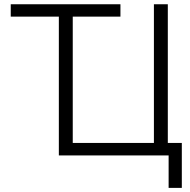

<svg xmlns="http://www.w3.org/2000/svg" viewBox="-20 -748 916 924"><path d="M31.7 -668V-727.5H559.6V-668ZM787.6 0H263.2V-727.5H330.1V-60.1H720.7V-727.5H787.6ZM791.5 156.2V0H749.5V-60.1H855V156.2Z"/></svg>

Font: Inter 28pt Light
Style: Regular
Weight: 300
Designer: Rasmus Andersson
Foundry: rsms
Version: Version 4.001;git-66647c0bb